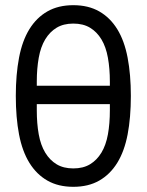

<svg xmlns="http://www.w3.org/2000/svg" viewBox="-20 -709 568 741"><path d="M263 12Q205 12 163 -12Q121 -36 93.5 -80.5Q66 -125 53.5 -190Q41 -255 41 -339Q41 -421 53.5 -486.5Q66 -552 93.5 -596.5Q121 -641 163 -665Q205 -689 263 -689Q321 -689 363 -665Q405 -641 432.5 -596.5Q460 -552 472.5 -486.5Q485 -421 485 -339Q485 -255 472.5 -190Q460 -125 432.5 -80.5Q405 -36 363 -12Q321 12 263 12ZM263 -59Q301 -59 327.5 -75Q354 -91 371.5 -120Q389 -149 396.5 -190.5Q404 -232 404 -283V-307H122V-283Q122 -232 129.5 -190.5Q137 -149 154.5 -120Q172 -91 198.5 -75Q225 -59 263 -59ZM263 -618Q225 -618 198.5 -602Q172 -586 154.5 -557Q137 -528 129.5 -486Q122 -444 122 -394V-378H404V-394Q404 -444 396.5 -486Q389 -528 371.5 -557Q354 -586 327.5 -602Q301 -618 263 -618Z"/></svg>

Font: PlemolJP
Style: Regular
Weight: 400
Monospace: yes
Version: v2.0.4; ttfautohint (v1.8.4.7-5d5b-dirty) -l 6 -r 45 -G 200 